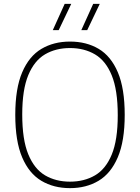

<svg xmlns="http://www.w3.org/2000/svg" viewBox="-20 -964 724 993"><path d="M342 9Q257.5 9 193.8 -29Q130 -67 94.5 -150.5Q59 -234 59 -370Q59 -506.5 94.8 -590Q130.5 -673.5 194.2 -711.2Q258 -749 342 -749Q427 -749 490.5 -711.2Q554 -673.5 589.5 -590Q625 -506.5 625 -370Q625 -234 589.2 -150.5Q553.5 -67 489.8 -29Q426 9 342 9ZM342 -24.5Q415.5 -24.5 471.2 -57Q527 -89.5 558 -164.8Q589 -240 589 -368Q589 -498 558 -574Q527 -650 471.2 -682.8Q415.5 -715.5 342 -715.5Q268.5 -715.5 213 -683Q157.5 -650.5 126.2 -575.2Q95 -500 95 -372Q95 -242 126.2 -166Q157.5 -90 213 -57.2Q268.5 -24.5 342 -24.5ZM400.5 -808 462 -944H496L431 -808ZM253 -808 314.5 -944H348.5L283.5 -808Z"/></svg>

Font: Encode Sans Condensed Thin Thin
Style: Regular
Weight: 250
Version: Version 3.002